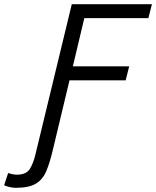

<svg xmlns="http://www.w3.org/2000/svg" viewBox="-133 -713 748 920"><path d="M-58 187Q-72 187 -90.5 182.5Q-109 178 -113 174L-94 116Q-89 118 -77 121Q-65 124 -52 124Q-8 124 9.5 97Q27 70 38 22L211 -693H595L578 -626H271L216 -395H486L469 -328H200L120 6Q106 66 89 106.5Q72 147 39 167Q6 187 -58 187Z"/></svg>

Font: Ubuntu Sans Mono
Style: Italic
Weight: 400
Italic angle: -13.5°
Monospace: yes
Designer: Dalton Maag Ltd
Foundry: Dalton Maag Ltd
Version: Version 1.006